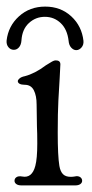

<svg xmlns="http://www.w3.org/2000/svg" viewBox="-34 -563 279 582"><path d="M10 -15Q10 -22 16 -26Q22 -30 33 -28Q63 -22 73 -60Q79 -82 79 -128Q79 -161 78 -179L77 -246Q77 -273 68.5 -289.5Q60 -306 41 -306Q31 -306 25.5 -309Q20 -312 20 -317Q20 -321 25.5 -325.5Q31 -330 41 -332Q72 -340 105 -365Q109 -367 119 -373.5Q129 -380 135 -380Q149 -380 149 -368L147 -328L143 -259Q141 -222 141 -161Q141 -90 146 -60Q149 -43 157 -35Q165 -27 180 -27Q187 -27 192 -28L198 -29Q206 -29 210.5 -25Q215 -21 215 -15Q215 -9 209.5 -5Q204 -1 194 -1H111H31Q21 -1 15.5 -5Q10 -9 10 -15ZM174 -439Q170 -474 150 -493Q130 -512 102 -512Q74 -512 53.5 -493Q33 -474 31 -440Q30 -427 23.5 -419.5Q17 -412 8 -412Q-2 -412 -8.5 -420Q-15 -428 -14 -440Q-9 -484 23.5 -513.5Q56 -543 103 -543Q150 -543 182 -513.5Q214 -484 219 -439Q220 -427 213 -419Q206 -411 197 -411Q189 -411 182 -418.5Q175 -426 174 -439Z"/></svg>

Font: Hina Mincho
Style: Regular
Weight: 400
Designer: satsuyako
Foundry: satsuyako
Version: Version 1.100